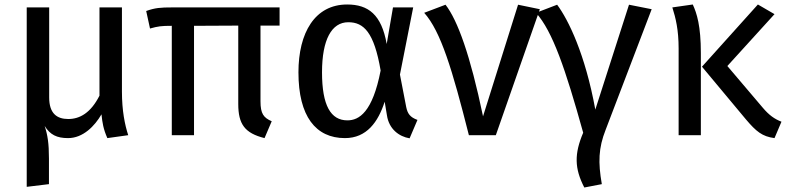

<svg xmlns="http://www.w3.org/2000/svg" viewBox="-20 -602 3500 855"><path d="M523 -194V-569H423V-176C384 -99 335 -72 284 -72C233 -72 199 -97 199 -168V-569H99V230L198 218V104C198 36 192 -1 179 -41C203 -2 233 13 283 13C350 13 402 -41 432 -93V-92C436 -55 440 -28 458 13L551 0C536 -46 523 -109 523 -194Z M1225 -488V-569H747C694 -569 670 -567 631 -553L648 -475C684 -485 698 -487 745 -487V0H844V-487L1041 -488V-139C1041 -49 1070 -9 1158 13L1190 -62C1154 -78 1140 -95 1140 -151V-488Z M1526 -582C1382 -582 1309 -456 1309 -280C1309 -84 1386 13 1516 13C1613 13 1664 -59 1693 -149L1703 -89C1712 -27 1757 6 1804 14L1839 -68C1806 -80 1795 -96 1789 -125L1761 -270L1820 -569H1730L1702 -406C1679 -537 1620 -582 1526 -582ZM1531 -503C1600 -503 1646 -458 1675 -288C1639 -102 1579 -66 1527 -66C1453 -66 1414 -132 1414 -280C1414 -426 1457 -503 1531 -503Z M1964 -581 1869 -545C1943 -462 1994 -293 2068 0H2188L2384 -561L2287 -581L2131 -84C2074 -357 2018 -511 1964 -581Z M2461 -581 2367 -545C2441 -462 2498 -295 2577 -11C2537 83 2538 148 2582 233L2660 218C2643 121 2645 57 2677 -24L2882 -561L2781 -581L2631 -114C2586 -361 2511 -514 2461 -581Z M3065 -582 2974 -569C2989 -522 3002 -469 3002 -386V0H3101V-366C3101 -487 3083 -543 3065 -582ZM3429 -539 3355 -582 3106 -305 3302 -70C3347 -17 3374 6 3429 13L3460 -60C3429 -72 3405 -89 3377 -122L3219 -308Z"/></svg>

Font: Glow Sans SC Normal Medium
Style: Regular
Weight: 600
Designer: Ryoko NISHIZUKA (kana, bopomofo & ideographs); Paul D. Hunt (Latin, Greek & Cyrillic); Sandoll Communications, Soo-young
Version: Version 0.93